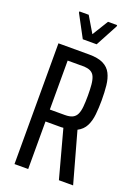

<svg xmlns="http://www.w3.org/2000/svg" viewBox="-165 -958 748 1028"><g transform="rotate(20 209.5 -443.5)"><path d="M55 0V-688H230Q281 -688 311 -673Q341 -658 355 -630Q369 -602 373 -564Q377 -526 377 -480Q377 -438 373 -399.5Q369 -361 354.5 -332.5Q340 -304 309 -288L389 0H308L231 -285L258 -275Q251 -274 241 -272.5Q231 -271 222 -271H133V0ZM133 -339H218Q246 -339 262 -347Q278 -355 286 -372Q294 -389 296.5 -416Q299 -443 299 -479Q299 -515 296.5 -541.5Q294 -568 286.5 -585Q279 -602 263 -610Q247 -618 218 -618H133ZM170 -753 102 -880V-887H155L209 -796L265 -887H317V-880L249 -753Z"/></g></svg>

Font: Saira ExtraCondensed Medium
Style: Regular
Weight: 500
Width: 2
Designer: Hector Gatti with collaboration of the Omnibus-Type team
Foundry: Omnibus-Type
Version: Version 1.101